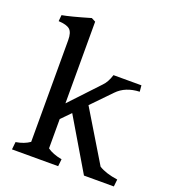

<svg xmlns="http://www.w3.org/2000/svg" viewBox="-133 -830 831 930"><g transform="rotate(20 282.0 -365.0)"><path d="M110 -590Q110 -630 93.5 -644.5Q77 -659 35 -661L38 -693Q79 -700 181 -730L202 -719V-298L341 -446Q362 -467 374 -506H518L521 -474Q448 -471 406 -427L310 -328L467 -68Q502 -46 564 -37L560 0H406L249 -265L202 -217V-66Q229 -46 277 -37L273 0H35L39 -39Q82 -46 110 -66Z"/></g></svg>

Font: Cambo
Style: Regular
Weight: 400
Designer: Carolina Giovagnoli, Andres Torresi
Foundry: Carolina Giovagnoli, Andres Torresi
Version: Version 2.001